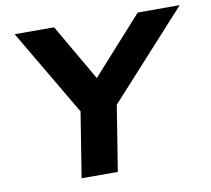

<svg xmlns="http://www.w3.org/2000/svg" viewBox="-78 -794 971 882"><g transform="rotate(-10 407.5 -352.5)"><path d="M233 0 291 -362 306 -262 45 -705H229L390 -427H369L619 -705H815L412 -262L460 -362L402 0Z"/></g></svg>

Font: Nunito Sans 10pt SemiExpanded ExtraBold
Style: Italic
Weight: 800
Width: 6
Italic angle: -9°
Designer: Vernon Adams
Foundry: Vernon Adams
Version: Version 3.101;gftools[0.9.27]